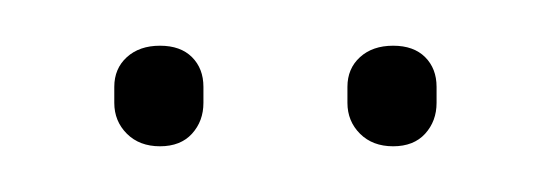

<svg xmlns="http://www.w3.org/2000/svg" viewBox="-20 -651 241 84"><path d="M50 -587Q41 -587 35.5 -592.5Q30 -598 30 -606V-613Q30 -621 35.5 -626Q41 -631 50 -631Q59 -631 64 -626Q69 -621 69 -613V-606Q69 -598 64 -592.5Q59 -587 50 -587ZM152 -587Q143 -587 137.5 -592.5Q132 -598 132 -606V-613Q132 -621 137.5 -626Q143 -631 152 -631Q161 -631 166 -626Q171 -621 171 -613V-606Q171 -598 166 -592.5Q161 -587 152 -587Z"/></svg>

Font: Sofia Sans Condensed Thin
Style: Regular
Weight: 250
Version: Version 4.100